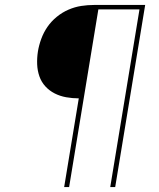

<svg xmlns="http://www.w3.org/2000/svg" viewBox="-20 -755 640 775"><path d="M239 0 298 -358Q272 -358 247 -362.5Q222 -367 200.5 -378Q179 -389 163 -406.5Q147 -424 139 -447Q131 -470 130 -495.5Q129 -521 133 -547Q137 -572 146.5 -598Q156 -624 171.5 -646.5Q187 -669 209 -687Q231 -705 256.5 -716Q282 -727 308 -731Q334 -735 360 -735H566L445 0H425L543 -717H377L259 0Z"/></svg>

Font: Iosevka Thin Extended Oblique
Style: Regular
Weight: 100
Width: 7
Italic angle: -9°
Monospace: yes
Designer: Belleve Invis
Foundry: Belleve Invis
Version: Version 32.5.0; ttfautohint (v1.8.4)